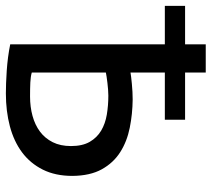

<svg xmlns="http://www.w3.org/2000/svg" viewBox="-82 -649 710 644"><g transform="rotate(90 273.0 -327.0)"><path d="M-29.3 -592.8H99.6V-662.1H194.3V-592.8H352.5V-524.9H194.3V-409.7Q199.2 -410.6 209.5 -411.9Q219.7 -413.1 232.4 -414.3Q245.1 -415.5 259 -416.3Q272.9 -417 284.7 -417Q333.5 -416.5 379.6 -407.2Q425.8 -397.9 461.4 -375.2Q497.1 -352.5 518.8 -313.5Q540.5 -274.4 541 -214.8Q541 -157.7 520 -115.7Q499 -73.7 462.2 -46.1Q425.3 -18.6 374.5 -5.1Q323.7 8.3 264.2 8.3Q249.5 8.3 229.7 7.6Q210 6.8 188 5.4Q166 3.9 143.3 1Q120.6 -2 99.6 -6.3V-524.9H-29.3ZM274.4 -72.8Q309.6 -72.8 339.8 -81.1Q370.1 -89.4 392.6 -106.2Q415 -123 428 -148.9Q440.9 -174.8 440.9 -210Q440.9 -248.5 426.8 -272.9Q412.6 -297.4 389.2 -311.3Q365.7 -325.2 335.2 -330.3Q304.7 -335.4 271.5 -335.4Q262.7 -335.4 251.2 -334.5Q239.7 -333.5 228.8 -332.3Q217.8 -331.1 208.5 -329.6Q199.2 -328.1 194.3 -327.1V-78.6Q207.5 -74.7 227.8 -73.7Q248 -72.8 274.4 -72.8Z"/></g></svg>

Font: PT Astra Sans
Style: Regular
Weight: 400
Designer: A.Korolkova, I. Chaeva
Foundry: ParaType Ltd
Version: Version 1.001; ttfautohint (v1.6)